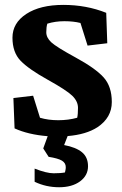

<svg xmlns="http://www.w3.org/2000/svg" viewBox="-20 -561 510 804"><path d="M125 145Q174.8 164.6 204.6 164.6Q234.9 164.6 252 161.1Q252.4 157.7 253.9 152.3Q255.4 147 255.4 138.7Q255.4 121.6 239.5 111.8Q223.6 102.1 183.6 95.7L161.1 60.5L179.7 9.3Q98.6 2.9 41 -23.4L36.1 -150.4L118.7 -160.2L147.5 -67.9Q182.1 -57.6 224.1 -57.6Q266.1 -57.6 303.2 -67.9Q306.6 -82 306.6 -109.4Q306.6 -136.7 282.5 -160.2Q258.3 -183.6 179.2 -227.5Q100.1 -271.5 66.2 -306.6Q32.2 -341.8 32.2 -403.3Q32.2 -464.8 90.3 -502.7Q148.4 -540.5 245.1 -540.5Q341.8 -540.5 424.8 -507.3L429.2 -379.9L346.7 -370.1L316.9 -464.8Q287.6 -472.2 249.5 -472.2Q211.4 -472.2 178.2 -461.9Q173.8 -447.8 173.8 -425.8Q173.8 -403.3 194.8 -383.8Q215.8 -364.3 297.4 -319.8Q378.9 -275.4 413.6 -237.3Q448.2 -199.2 448.2 -133.8Q448.2 -68.4 388.2 -28.3Q340.8 2.4 263.2 8.8L248.5 46.4Q297.9 55.7 323.2 76.4Q348.6 97.2 348.6 135.3Q348.6 173.8 315.2 198.5Q281.7 223.1 227.5 223.1Q172.9 223.1 125 200.2Z"/></svg>

Font: NoticiaText-Bold
Style: Bold
Weight: 700
Designer: JM Sole
Foundry: JM Sole
Version: Version 1.003